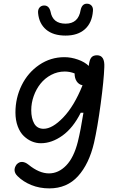

<svg xmlns="http://www.w3.org/2000/svg" viewBox="-20 -830 660 1063"><path d="M253 213Q199 213 153.5 194.5Q108 176 77 145Q62.5 131 60.8 114.8Q59 98.5 71.5 81Q85 66 102.2 66.5Q119.5 67 137.5 81.5Q197 130 251 130Q304 130 346.5 86Q389 42 411 -45.5Q426.5 -108 442 -206H427Q385 -122 326 -79.5Q267 -37 206 -37Q180.5 -37 156.5 -47Q132.5 -57 111.8 -76.8Q91 -96.5 78.2 -130.5Q65.5 -164.5 65.5 -207.5Q65.5 -288 100 -358Q134.5 -428 197.2 -470.8Q260 -513.5 336.5 -513.5Q373.5 -513.5 411.2 -500.2Q449 -487 471.5 -465Q474.5 -496.5 484.5 -510.2Q494.5 -524 517 -524Q561 -524 557.5 -458Q555 -386 537.5 -255.5Q520 -125 500.5 -39Q473 78 411.8 145.5Q350.5 213 253 213ZM153 -220Q153 -174.5 169.5 -145.8Q186 -117 221.5 -117Q270 -117 330.2 -179.8Q390.5 -242.5 437 -358Q417 -361.5 405 -379Q393 -396.5 393 -423.5Q366.5 -434 338.5 -434Q298.5 -434 263.5 -415.5Q228.5 -397 204.5 -367Q180.5 -337 166.8 -298.5Q153 -260 153 -220ZM191 -756.5Q189 -776 198 -787.2Q207 -798.5 222.5 -799.5Q251.5 -801 260 -765Q272 -699 343 -699Q414.5 -699 426.5 -775Q434.5 -811 463.5 -809.5Q479 -808.5 487.8 -797.5Q496.5 -786.5 494.5 -768.5Q489.5 -703.5 450 -668.2Q410.5 -633 343 -633Q274.5 -633 235.5 -666Q196.5 -699 191 -756.5Z"/></svg>

Font: Monaspace Radon
Style: Regular
Weight: 400
Designer: Riley Cran & the Lettermatic Team
Foundry: Lettermatic
Version: Version 1.000 (Monaspace Radon)